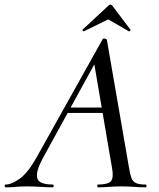

<svg xmlns="http://www.w3.org/2000/svg" viewBox="-58 -803 680 823"><path d="M-34 0Q-38 0 -38 -6Q-38 -12 -34 -12Q-8 -12 27 -37.5Q62 -63 98 -127L382 -635Q384 -639 391.5 -637.5Q399 -636 400 -633L495 -84Q499 -57 505 -41Q511 -25 524.5 -18.5Q538 -12 566 -12Q570 -12 570 -6Q570 0 566 0Q542 0 517 -2Q492 -4 462 -4Q433 -4 410 -2Q387 0 362 0Q359 0 359 -6Q359 -12 362 -12Q406 -12 418 -27Q430 -42 422 -84L344 -541L378 -585L129 -131Q103 -84 100.5 -58Q98 -32 115.5 -22Q133 -12 168 -12Q172 -12 172 -6Q172 0 167 0Q147 0 117 -2Q87 -4 58 -4Q29 -4 10.5 -2Q-8 0 -34 0ZM215 -319 231 -342H418L420 -319ZM302 -669Q301 -668 297.5 -671Q294 -674 296 -676L406 -778Q410 -783 415.5 -783Q421 -783 424 -778L501 -676Q503 -674 499.5 -670.5Q496 -667 494 -669L406 -720Z"/></svg>

Font: Cormorant Medium
Style: Italic
Weight: 500
Italic angle: -10°
Designer: Christian Thalmann (Catharsis Fonts)
Foundry: Catharsis Fonts
Version: Version 4.000